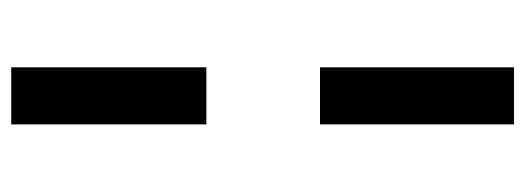

<svg xmlns="http://www.w3.org/2000/svg" viewBox="-307 -461 904 330"><g transform="rotate(90 145.0 -296.0)"><path d="M95.7 -198.7H193.8V136.7H95.7ZM193.8 -727.5V-394H95.7V-727.5Z"/></g></svg>

Font: Inter 16pt Medium
Style: Regular
Weight: 500
Version: Version 4.001;git-66647c0bb